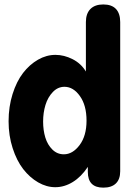

<svg xmlns="http://www.w3.org/2000/svg" viewBox="-20 -839 620 872"><path d="M370.1 -514.2V-738.8Q370.1 -777.3 390.6 -798.1Q411.1 -818.8 449.2 -818.8Q487.3 -818.8 506.6 -798.3Q525.9 -777.8 525.9 -738.8V-61Q525.9 -24.9 506.3 -5.9Q486.8 13.2 449.2 13.2Q378.9 13.2 378.9 -58.1V-81.1Q349.1 -36.1 310.8 -12.5Q272.5 11.2 231 11.2Q191.4 11.2 153.3 -10.7Q115.2 -32.7 85.4 -71Q55.7 -109.4 37.4 -166.3Q19 -223.1 19 -288.1Q19 -354.5 37.1 -411.9Q55.2 -469.2 84.7 -507.6Q114.3 -545.9 152.6 -567.9Q190.9 -589.8 231.9 -589.8Q271 -589.8 309.6 -570.3Q348.1 -550.8 370.1 -514.2ZM270 -138.2Q310.1 -138.2 341.6 -180.2Q373 -222.2 373 -291Q373 -360.4 343 -402.6Q313 -444.8 272.9 -444.8Q242.7 -444.8 220 -421.1Q197.3 -397.5 186.5 -362.3Q175.8 -327.1 175.8 -287.1Q175.8 -247.6 185.8 -214.6Q195.8 -181.6 217.8 -159.9Q239.7 -138.2 270 -138.2Z"/></svg>

Font: BPreplay
Style: Bold
Weight: 700
Designer: Magenta/George Triantafyllakos
Foundry: Magenta/George Triantafyllakos
Version: Version 1.00